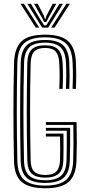

<svg xmlns="http://www.w3.org/2000/svg" viewBox="-20 -991 470 1018"><path d="M219.5 7.2Q136 7.2 96.1 -25.5Q56.2 -58.2 54.2 -138.8Q51.2 -275 51.2 -398.9Q51.2 -522.8 54.5 -657.5Q56.5 -734.8 93.1 -771Q129.8 -807.2 219 -807.2Q303.5 -807.2 341.1 -773.1Q378.8 -739 382.5 -661.5Q384.2 -622 384.2 -590.5Q384.2 -559 382.5 -519.8H364.8Q366.2 -551.5 366.5 -585.1Q366.8 -618.8 364.8 -660.8Q361.5 -734.2 326 -763.8Q290.5 -793.2 219 -793.2Q143.2 -793.2 108.5 -762Q73.8 -730.8 72 -657Q68.8 -524.2 69 -395.2Q69.2 -266.2 72 -139.2Q73.5 -66.5 109 -36.8Q144.5 -7 219.5 -7Q296.8 -7 331.1 -37.8Q365.5 -68.5 368 -139.2Q369.2 -184.2 369.6 -227.8Q370 -271.2 368.8 -328.5H223.2V-343.8H386Q387.5 -282.2 387.4 -236.6Q387.2 -191 385.5 -138.8Q382.8 -60.5 344.2 -26.6Q305.8 7.2 219.5 7.2ZM219.5 -21Q153.2 -21 122.1 -48Q91 -75 89.5 -140.2Q86.8 -264.2 86.6 -391.5Q86.5 -518.8 89.8 -657Q91.5 -719.5 120.1 -749.2Q148.8 -779 219 -779Q284.5 -779 314.4 -751.5Q344.2 -724 347.2 -660Q349 -620.5 349 -589.4Q349 -558.2 347.2 -519.8H329.5Q331.2 -557.2 331.4 -588.4Q331.5 -619.5 329.8 -658.5Q326.8 -716.2 300.8 -740.5Q274.8 -764.8 219 -764.8Q159 -764.8 133.9 -738.6Q108.8 -712.5 107.5 -656.5Q104.2 -522 104.2 -397.1Q104.2 -272.2 107.2 -140Q108.8 -81.2 136.2 -58.2Q163.8 -35.2 219.5 -35.2Q277.2 -35.2 304 -59.2Q330.8 -83.2 332.8 -140.5Q333.8 -173.5 334.1 -208.8Q334.5 -244 334 -297.8H223.2V-313.2H351.8Q352 -269.8 351.8 -224.4Q351.5 -179 350.2 -140Q348.2 -75.5 317.2 -48.2Q286.2 -21 219.5 -21ZM219.5 -49.2Q171.5 -49.2 148.8 -69.9Q126 -90.5 124.8 -140.5Q121.8 -272 121.8 -395.9Q121.8 -519.8 124.8 -655.8Q126 -707 148.1 -728.9Q170.2 -750.8 219 -750.8Q266.2 -750.8 287.9 -729.1Q309.5 -707.5 312 -657.5Q313.8 -619.8 313.8 -588.6Q313.8 -557.5 312 -519.8H294.2Q295.8 -550 296.1 -571.2Q296.5 -592.5 296 -612.1Q295.5 -631.8 294.2 -657Q292.2 -697.2 276 -717Q259.8 -736.8 219 -736.8Q179.8 -736.8 161.6 -717.9Q143.5 -699 142.5 -653.5Q139.2 -525 139.5 -396.2Q139.8 -267.5 142.5 -141.2Q143.2 -98.8 161.8 -81Q180.2 -63.2 219.5 -63.2Q261.2 -63.2 279.1 -82.1Q297 -101 298.2 -142.2Q299 -169.5 299 -201Q299 -232.5 298.2 -267.2H223.2V-282.5H316.5Q317 -235.2 316.8 -200Q316.5 -164.8 316 -141.2Q314.5 -90.8 291.1 -70Q267.8 -49.2 219.5 -49.2ZM88.5 -971H107.2L187.8 -844.5H169.8ZM125 -971H144L197 -882.8L214 -856.5H225.2L242 -882.8L295 -971H314L235.5 -844.5H203.5ZM160.8 -971H180L213.5 -906L217 -892H222.2L225.5 -906L259.5 -971H278.5L236.5 -896.2L226 -874.5H213.2L202.8 -896.2ZM331.8 -971H350.5L269.2 -844.5H251.2Z"/></svg>

Font: Big Shoulders Inline Text Medium
Style: Regular
Weight: 500
Designer: Patric King
Foundry: XO Type Co
Version: Version 1.000